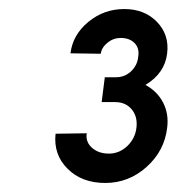

<svg xmlns="http://www.w3.org/2000/svg" viewBox="-20 -780 391 425"><path d="M302 -592Q328 -578 341 -553Q354 -528 350 -497Q344 -446 304.5 -410.5Q265 -375 213 -375Q161 -375 129.5 -406.5Q98 -438 103 -484L172 -485Q169 -466 183.5 -453Q198 -440 221 -440Q244 -440 261.5 -456.5Q279 -473 282 -497Q285 -522 271.5 -538Q258 -554 235 -554H205L212 -609H237Q250 -609 260.5 -615Q271 -621 278 -631.5Q285 -642 286 -655Q289 -673 278 -684.5Q267 -696 247 -696Q231 -696 218 -685.5Q205 -675 203 -661L136 -662Q141 -703 175.5 -731.5Q210 -760 255 -760Q300 -760 327.5 -731.5Q355 -703 350 -662Q345 -618 302 -592Z"/></svg>

Font: Orkney
Style: BoldItalic
Weight: 700
Designer: Samuel Oakes and Alfredo Marco Pradil
Foundry: Alfredo Marco Pradil
Version: 1.0; ttfautohint (v1.5)